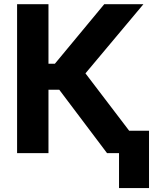

<svg xmlns="http://www.w3.org/2000/svg" viewBox="-20 -748 780 938"><path d="M502.9 0Q444.3 -77.1 269.5 -309.6Q256.8 -309.6 216.8 -309.6Q216.8 -232.4 216.8 0Q178.7 0 63.5 0Q63.5 -181.6 63.5 -727.5Q101.6 -727.5 216.8 -727.5Q216.8 -654.3 216.8 -436.5Q224.6 -436.5 248 -436.5Q308.6 -509.8 489.3 -727.5Q537.1 -727.5 680.7 -727.5Q609.4 -642.6 397.5 -389.6Q471.7 -292 694.3 0Q646.5 0 502.9 0ZM708 -109.4Q708 -39.1 708 170.9Q671.9 170.9 561.5 170.9Q561.5 100.6 561.5 -109.4Q598.6 -109.4 708 -109.4Z"/></svg>

Font: DeepSea
Style: Bold
Weight: 700
Designer: Stem
Version: Version 3.019;git-0a5106e0b